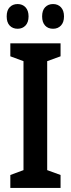

<svg xmlns="http://www.w3.org/2000/svg" viewBox="-20 -928 350 948"><path d="M279 0H31V-64L96 -88V-626L31 -650V-714H279V-650L213 -626V-88L279 -64ZM13 -847Q13 -877 28 -892.5Q43 -908 67 -908Q91 -908 106 -892Q121 -876 121 -847Q121 -818 106 -802Q91 -786 67 -786Q43 -786 28 -801.5Q13 -817 13 -847ZM188 -847Q188 -877 203 -892.5Q218 -908 242 -908Q266 -908 281 -892Q296 -876 296 -847Q296 -818 281 -802Q266 -786 242 -786Q217 -786 202.5 -802Q188 -818 188 -847Z"/></svg>

Font: Noto Sans Khmer UI ExtraCondensed SemiBold
Style: Regular
Weight: 600
Width: 2
Designer: Danh Hong and the Monotype Design Team
Foundry: Monotype Imaging Inc.
Version: Version 2.002; ttfautohint (v1.8.4.7-5d5b)